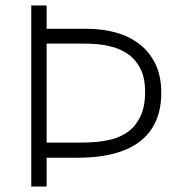

<svg xmlns="http://www.w3.org/2000/svg" viewBox="-20 -680 653 700"><path d="M108 -105V-160H272Q294 -160 324.5 -162Q355 -164 387 -172Q419 -180 446.5 -199.5Q474 -219 491.5 -254.5Q509 -290 509 -345Q509 -397 491.5 -430.5Q474 -464 447 -482.5Q420 -501 390 -509Q360 -517 333 -519Q306 -521 290 -521H108V-575H298Q353 -575 402 -561.5Q451 -548 488 -519.5Q525 -491 546.5 -447Q568 -403 568 -341Q568 -264 533.5 -211Q499 -158 431 -131.5Q363 -105 264 -105ZM94 0V-660H150V0Z"/></svg>

Font: Bricolage Grotesque 96pt ExtraBold ExtraLight
Style: Regular
Weight: 250
Version: Version 1.001;gftools[0.9.33.dev8+g029e19f]